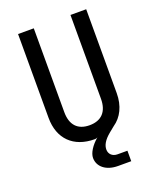

<svg xmlns="http://www.w3.org/2000/svg" viewBox="-168 -830 935 1136"><g transform="rotate(-20 300.0 -262.0)"><path d="M375 206H458V140H396C363 140 343 119 343 91C343 65 357 36 399 2L431 -24C484 -60 515 -122 515 -202V-730H416V-202C416 -122 375 -78 300 -78C225 -78 185 -122 185 -202V-730H86V-202C86 -70 167 10 300 10C308 10 315 7 318 5C277 40 252 80 252 111C252 166 300 206 375 206Z"/></g></svg>

Font: JetBrains Mono Medium
Style: Regular
Weight: 436
Monospace: yes
Designer: Philipp Nurullin, Konstantin Bulenkov
Foundry: JetBrains
Version: Version 2.305